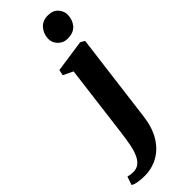

<svg xmlns="http://www.w3.org/2000/svg" viewBox="-457 -820 1105 1105"><g transform="rotate(-45 95.0 -268.0)"><path d="M205.5 11Q195 93 161 147.5Q127 202 77 229.2Q27 256.5 -31.5 256.5Q-60.5 256.5 -85.5 252.2Q-110.5 248 -122.5 239.5L-105 188.5Q-97 191 -84.5 192.8Q-72 194.5 -63 194.5Q-35 194.5 -16.2 179.5Q2.5 164.5 14.8 137.2Q27 110 34.5 71.8Q42 33.5 48 -13.5L104 -458.5L44 -487.5L51.5 -522L249 -550.5L275 -536ZM212.5 -615.5Q178 -615.5 154.8 -640.2Q131.5 -665 133 -695.5Q134.5 -735 159 -763.2Q183.5 -791.5 228 -791.5Q268.5 -791.5 290 -766.8Q311.5 -742 311 -713Q310.5 -673.5 286.8 -644.5Q263 -615.5 212.5 -615.5Z"/></g></svg>

Font: Merriweather 60pt Black
Style: Italic
Weight: 900
Italic angle: -7.8°
Version: Version 2.101